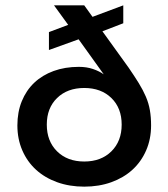

<svg xmlns="http://www.w3.org/2000/svg" viewBox="-20 -688 630 718"><path d="M295 10Q240 10 194 -6.5Q148 -23 115 -53Q82 -83 63.5 -125.5Q45 -168 45 -219Q45 -269 61.5 -309.5Q78 -350 108 -378.5Q138 -407 180.5 -422.5Q223 -438 275 -438Q304 -438 327.5 -430Q351 -422 368 -410L274 -541L163 -501V-568L235 -595L182 -668H295L326 -625L441 -668V-601L363 -571L461 -435Q483 -403 499 -377Q515 -351 525.5 -326.5Q536 -302 540.5 -276Q545 -250 545 -219Q545 -168 526.5 -125.5Q508 -83 475 -53Q442 -23 396 -6.5Q350 10 295 10ZM295 -84Q358 -84 396.5 -122Q435 -160 435 -222Q435 -284 396.5 -321.5Q358 -359 295 -359Q232 -359 193.5 -321.5Q155 -284 155 -222Q155 -160 193.5 -122Q232 -84 295 -84Z"/></svg>

Font: Gantari SemiBold
Style: Regular
Weight: 600
Designer: Anugrah Pasau
Foundry: Lafontype
Version: Version 1.000; ttfautohint (v1.8.4)